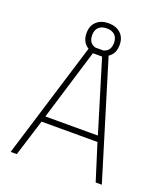

<svg xmlns="http://www.w3.org/2000/svg" viewBox="-153 -954 910 1058"><g transform="rotate(20 302.0 -425.5)"><path d="M398 -759Q398 -707 361 -683L569 -2H533L466 -215H138L71 0H35L244 -681Q204 -705 204 -759Q204 -802 230.5 -826.5Q257 -851 301 -851Q345 -851 371.5 -826.5Q398 -802 398 -759ZM275 -666 148 -249H456L329 -666ZM237 -759Q237 -711 277 -700H324Q365 -711 365 -759Q365 -789 348 -805Q331 -821 301 -821Q271 -821 254 -805Q237 -789 237 -759Z"/></g></svg>

Font: TypoPRO Titillium Text
Style: 1 wt
Weight: 100
Designer: Accademia di Belle Arti di Urbino and others
Foundry: Accademia di Belle Arti di Urbino and others.
Version: Version 25.000